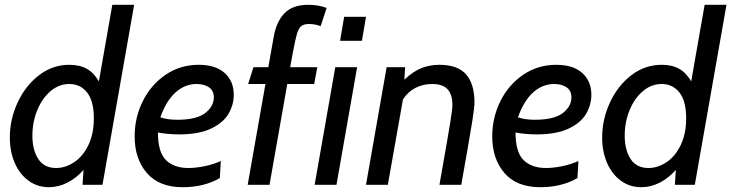

<svg xmlns="http://www.w3.org/2000/svg" viewBox="-20 -770 3047 800"><path d="M539 -750 407 0H324L328 -62Q297 -27 260 -8.5Q223 10 184 10Q136 10 99 -17Q62 -44 41.5 -91Q21 -138 21 -197Q21 -273 53.5 -343Q86 -413 142.5 -456.5Q199 -500 269 -500Q312 -500 341.5 -483.5Q371 -467 392 -431L448 -750ZM371 -277Q371 -349 343 -384.5Q315 -420 269 -420Q226 -420 191 -390.5Q156 -361 135.5 -311.5Q115 -262 115 -205Q115 -145 139.5 -107.5Q164 -70 214 -70Q253 -70 289.5 -94.5Q326 -119 348.5 -166Q371 -213 371 -277Z M541 -202Q541 -280 575 -348.5Q609 -417 670 -458.5Q731 -500 808 -500Q878 -500 916 -466Q954 -432 954 -375Q954 -334 932.5 -296.5Q911 -259 860 -234.5Q809 -210 726 -210Q702 -210 676.5 -212.5Q651 -215 638 -218Q638 -136 671.5 -103Q705 -70 765 -70Q796 -70 832.5 -77.5Q869 -85 900 -99L896 -28Q830 10 741 10Q643 10 592 -49Q541 -108 541 -202ZM871 -364Q871 -392 851 -406Q831 -420 799 -420Q751 -420 712 -385.5Q673 -351 648 -281Q678 -271 718 -271Q799 -271 835 -299Q871 -327 871 -364Z M1086 -420H1014L1036 -490H1098L1120 -614Q1131 -679 1165 -714.5Q1199 -750 1265 -750Q1306 -750 1341 -737L1316 -661Q1293 -670 1267 -670Q1246 -670 1235 -661Q1224 -652 1217 -628Q1210 -604 1200 -550L1189 -490H1302L1289 -420H1177L1103 0H1012Z M1414 -700H1505L1488 -600H1397ZM1377 -490H1468L1382 0H1291Z M1591 -490H1668L1665 -438Q1702 -473 1736.5 -486.5Q1771 -500 1811 -500Q1887 -500 1922 -460Q1957 -420 1957 -343Q1957 -323 1947.5 -263Q1938 -203 1902 0H1811Q1847 -203 1856 -259.5Q1865 -316 1865 -331Q1865 -377 1844.5 -398.5Q1824 -420 1781 -420Q1743 -420 1711.5 -404Q1680 -388 1659 -356L1596 0H1505Z M2031 -202Q2031 -280 2065 -348.5Q2099 -417 2160 -458.5Q2221 -500 2298 -500Q2368 -500 2406 -466Q2444 -432 2444 -375Q2444 -334 2422.5 -296.5Q2401 -259 2350 -234.5Q2299 -210 2216 -210Q2192 -210 2166.5 -212.5Q2141 -215 2128 -218Q2128 -136 2161.5 -103Q2195 -70 2255 -70Q2286 -70 2322.5 -77.5Q2359 -85 2390 -99L2386 -28Q2320 10 2231 10Q2133 10 2082 -49Q2031 -108 2031 -202ZM2361 -364Q2361 -392 2341 -406Q2321 -420 2289 -420Q2241 -420 2202 -385.5Q2163 -351 2138 -281Q2168 -271 2208 -271Q2289 -271 2325 -299Q2361 -327 2361 -364Z M3007 -750 2875 0H2792L2796 -62Q2765 -27 2728 -8.5Q2691 10 2652 10Q2604 10 2567 -17Q2530 -44 2509.5 -91Q2489 -138 2489 -197Q2489 -273 2521.5 -343Q2554 -413 2610.5 -456.5Q2667 -500 2737 -500Q2780 -500 2809.5 -483.5Q2839 -467 2860 -431L2916 -750ZM2839 -277Q2839 -349 2811 -384.5Q2783 -420 2737 -420Q2694 -420 2659 -390.5Q2624 -361 2603.5 -311.5Q2583 -262 2583 -205Q2583 -145 2607.5 -107.5Q2632 -70 2682 -70Q2721 -70 2757.5 -94.5Q2794 -119 2816.5 -166Q2839 -213 2839 -277Z"/></svg>

Font: Cabin
Style: Italic
Weight: 400
Italic angle: -7°
Designer: Pablo Impallari
Foundry: Pablo Impallari. http://www.impallari.com Igino Marini. http://www.ikern.com
Version: Version 2.200